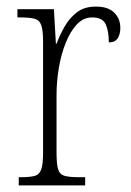

<svg xmlns="http://www.w3.org/2000/svg" viewBox="-20 -564 398 584"><path d="M37 0V-25H43Q71 -25 85.5 -29Q100 -33 105.5 -49Q111 -65 111 -100V-438Q111 -472 105.5 -487.5Q100 -503 85 -507Q70 -511 39 -511H33V-536H144L150 -431H152Q162 -458 177 -484Q192 -510 214.5 -527Q237 -544 272 -544Q309 -544 327.5 -525.5Q346 -507 346 -479Q346 -460 338 -447.5Q330 -435 311 -435Q311 -469 301.5 -490Q292 -511 260 -511Q234 -511 214 -490Q194 -469 180 -434Q166 -399 159 -357.5Q152 -316 152 -276V-99Q152 -64 157 -48.5Q162 -33 177 -29Q192 -25 220 -25H239V0Z"/></svg>

Font: Noto Serif Sinhala Condensed ExtraLight
Style: Regular
Weight: 200
Width: 3
Designer: Jelle Bosma - Monotype Design Team
Foundry: Monotype Imaging Inc.
Version: Version 2.007; ttfautohint (v1.8.4.7-5d5b)